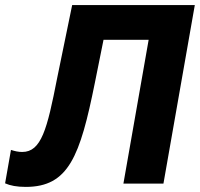

<svg xmlns="http://www.w3.org/2000/svg" viewBox="-55 -720 784 753"><path d="M46 13C214 13 259 -107 317 -395L351 -564H528L429 0H586L709 -700H228L169 -413C130 -213 107 -124 32 -124C17 -124 4 -127 -12 -132L-35 -1C-15 8 11 13 46 13Z"/></svg>

Font: Fixel Display
Style: Bold Italic
Weight: 700
Italic angle: -10°
Designer: AlfaBravo + MacPaw
Foundry: Kyrylo Tkachov, Marchela Mozhyna, Serhii Makarenko, Maria Weinstein, Zakhar Kryvoshyya
Version: Version 1.210;Glyphs 3.2 (3217)